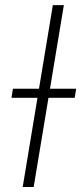

<svg xmlns="http://www.w3.org/2000/svg" viewBox="-20 -748 325 768"><path d="M235.4 -727.5 114.7 0H70.8L191.4 -727.5ZM25.9 -356.9 31.7 -393.1H284.7L278.8 -356.9Z"/></svg>

Font: Inter Extra Light
Style: Italic
Weight: 200
Italic angle: -9.39999°
Designer: Rasmus Andersson
Foundry: rsms
Version: Version 4.000;git-3c8e0fc